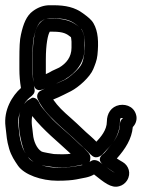

<svg xmlns="http://www.w3.org/2000/svg" viewBox="-21 -707 542 733"><path d="M149 -633C109 -613 104 -554 104 -480V-443C104 -426 105 -408 107 -387C108 -381 112 -356 140 -365C163 -373 185 -382 200 -391L228 -404C229 -404 230 -406 230 -406C268 -429 302 -467 302 -524V-549C302 -565 299 -578 293 -590C287 -602 279 -606 266 -615C244 -630 215 -636 182 -636H160C156 -636 152 -635 149 -633ZM169 -586H182C221 -586 234 -578 250 -565C251 -562 251 -556 252 -548V-525C252 -489 232 -465 205 -449L177 -436C170 -432 164 -428 154 -424V-443V-480C154 -539 162 -575 169 -586ZM291 -78C291 -78 324 -66 324 -106C324 -112 321 -118 317 -123L305 -136C300 -142 296 -145 290 -150C277 -161 261 -178 246 -191C225 -209 214 -219 192 -239C181 -248 138 -296 132 -308C126 -321 119 -335 102 -334C102 -334 83 -323 82 -322C81 -320 77 -317 72 -311C38 -273 52 -193 66 -146C77 -108 106 -80 149 -74C178 -70 181 -68 217 -68C250 -68 267 -73 291 -78ZM249 -120C243 -119 231 -118 217 -118C199 -118 186 -119 184 -119C175 -121 144 -125 137 -129C119 -140 107 -169 105 -194C103 -219 97 -237 102 -264C147 -207 198 -168 249 -120ZM449 -256C441 -251 437 -242 437 -235C437 -206 424 -176 394 -143C386 -134 380 -124 373 -119C370 -117 346 -100 372 -79C382 -71 391 -65 398 -60L418 -47C406 -53 388 -66 363 -86C355 -93 340 -100 328 -93C314 -86 312 -80 294 -77C260 -71 251 -67 198 -67C178 -67 160 -70 142 -75C110 -85 94 -96 90 -102C79 -119 70 -127 62 -153C52 -187 54 -191 49 -231C44 -274 73 -320 93 -335C102 -342 114 -351 111 -366C106 -391 103 -417 103 -443V-480C103 -523 105 -552 108 -564C116 -601 128 -620 135 -625C147 -634 157 -637 168 -637H182C217 -637 243 -633 266 -616C283 -604 292 -594 292 -593C301 -577 307 -546 301 -504C295 -465 291 -456 263 -430C248 -416 235 -407 228 -403L199 -390C179 -380 152 -371 133 -360C122 -354 118 -340 123 -329C149 -268 230 -210 276 -164C285 -155 296 -146 305 -137L319 -123C323 -119 327 -115 331 -112C350 -97 370 -116 378 -126C382 -130 389 -139 399 -149C419 -170 437 -206 437 -243C437 -259 440 -256 449 -256ZM59 -371C26 -342 -8 -287 0 -224C5 -183 4 -174 14 -139C22 -112 35 -93 48 -74C72 -40 137 -17 198 -17C231 -17 254 -19 270 -22C298 -28 318 -29 338 -41C375 -12 403 13 434 4C446 1 457 -7 464 -18C481 -45 470 -75 448 -88C440 -93 432 -97 425 -102C458 -139 482 -177 486 -222C496 -232 502 -247 500 -262C495 -295 466 -311 435 -306C403 -300 387 -273 387 -243C387 -210 363 -183 347 -166C340 -173 333 -180 325 -187C300 -208 284 -226 251 -255C219 -283 201 -300 182 -327C196 -333 209 -338 222 -345L250 -359C279 -374 322 -412 335 -443C341 -458 349 -476 351 -497C356 -546 354 -587 336 -618C328 -632 315 -642 296 -656C265 -679 230 -687 182 -687H168C146 -687 124 -679 105 -665C80 -647 68 -616 59 -575C54 -555 53 -524 53 -480V-443C53 -418 55 -396 59 -371Z"/></svg>

Font: AppleStorm
Style: CBo
Weight: 400
Foundry: Cannot Into Space Fonts
Version: Version 1.01